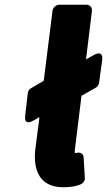

<svg xmlns="http://www.w3.org/2000/svg" viewBox="-20 -751 451 808"><path d="M383 -382C390 -386 396 -394 397 -403L410 -498C416 -545 374 -519 374 -519L342 -501L367 -706C368 -717 360 -731 345 -731H229C218 -731 203 -721 201 -706L164 -411L111 -380C103 -376 98 -368 97 -359L86 -265C80 -217 121 -244 121 -244L146 -258L129 -126C118 -35 147 37 246 37C276 37 300 33 319 25C329 21 338 10 337 -2L332 -88C331 -105 317 -111 304 -108C299 -107 299 -107 295 -107C295 -109 294 -113 295 -120L323 -348Z"/></svg>

Font: Falling Sky
Style: BlkObl
Weight: 900
Designer: Paul D. Hunt
Foundry: Adobe Systems Incorporated
Version: Version 1.02